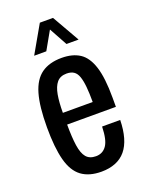

<svg xmlns="http://www.w3.org/2000/svg" viewBox="-140 -795 672 877"><g transform="rotate(-20 196.5 -356.0)"><path d="M199 12Q139 12 102 -15.5Q65 -43 49 -104Q33 -165 33 -263Q33 -365 50.5 -425Q68 -485 106 -512Q144 -539 204 -539Q257 -539 291.5 -516.5Q326 -494 343.5 -439.5Q361 -385 361 -289V-244H124Q124 -182 130 -141.5Q136 -101 152 -82Q168 -63 199 -63Q215 -63 228 -69.5Q241 -76 250.5 -89.5Q260 -103 265 -125.5Q270 -148 271 -181H359Q358 -133 347.5 -96.5Q337 -60 317 -36Q297 -12 267 0Q237 12 199 12ZM124 -301H269Q269 -345 266 -375.5Q263 -406 256 -426Q249 -446 235.5 -455Q222 -464 201 -464Q170 -464 153.5 -444.5Q137 -425 130.5 -388.5Q124 -352 124 -301ZM90 -591 166 -724H230L306 -591H247L180 -713H218L149 -591Z"/></g></svg>

Font: Archivo ExtraCondensed Medium
Style: Regular
Weight: 500
Width: 2
Designer: Hector Gatti
Foundry: Omnibus-Type
Version: Version 2.001